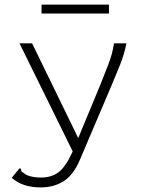

<svg xmlns="http://www.w3.org/2000/svg" viewBox="-20 -643 640 837"><path d="M157 174Q78 174 31 132L60 97L67 90L72 95Q71 102 76.5 106.5Q82 111 96 120Q122 131 159 131Q204 131 235 108Q266 85 297 17L65 -454H120L321 -41L418 -275Q436 -320 453 -364Q470 -408 477 -454H531Q522 -407 504 -362Q486 -317 466 -270L329 52Q301 119 258 146.5Q215 174 157 174ZM161 -584V-623H455V-584Z"/></svg>

Font: Inconsolata Expanded Light
Style: Regular
Weight: 300
Width: 7
Monospace: yes
Designer: Raph Levien, Cyreal, Brenton Simpson
Foundry: Raph Levien, Cyreal, Google
Version: Version 3.001; ttfautohint (v1.8.2.53-6de2)